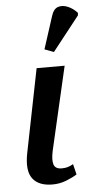

<svg xmlns="http://www.w3.org/2000/svg" viewBox="-57 -849 453 894"><g transform="rotate(-5 169.5 -402.0)"><path d="M152 10Q87 10 59 -27.5Q31 -65 47 -146L125 -536H256L166 -146Q157 -104 164 -82.5Q171 -61 201 -61Q217 -61 229 -64.5Q241 -68 255 -76L267 -27Q247 -14 216.5 -2Q186 10 152 10ZM212 -604 169 -620 219 -775Q229 -805 250 -811.5Q271 -818 295.5 -807.5Q320 -797 339 -776L338 -764Z"/></g></svg>

Font: Noto Serif SemiCondensed SemiBold
Style: Italic
Weight: 600
Width: 4
Italic angle: -12°
Designer: Monotype Design Team
Foundry: Monotype Imaging Inc.
Version: Version 2.014; ttfautohint (v1.8.4.7-5d5b)